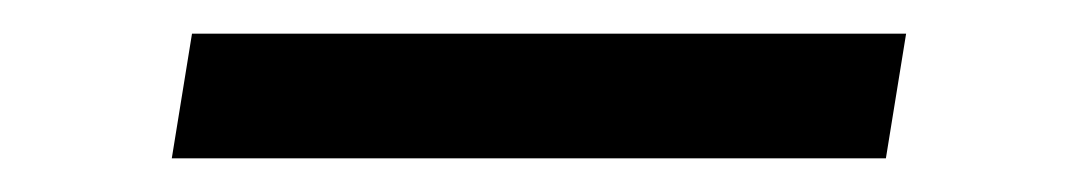

<svg xmlns="http://www.w3.org/2000/svg" viewBox="-20 -397 640 114"><path d="M82 -303 94 -377H518L506 -303Z"/></svg>

Font: Iosevka SS04 Extended
Style: Italic
Weight: 400
Width: 7
Italic angle: -9°
Monospace: yes
Designer: Belleve Invis
Foundry: Belleve Invis
Version: Version 19.0.0; ttfautohint (v1.8.4)